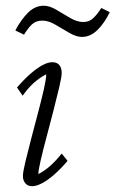

<svg xmlns="http://www.w3.org/2000/svg" viewBox="-20 -639 401 667"><path d="M91.8 7.8Q76.2 7.8 67.9 -2.4Q59.6 -12.7 59.6 -27.3Q59.6 -41 67.9 -75.7Q76.2 -110.4 87.9 -155.3Q99.6 -200.2 111.8 -246.1Q124 -292 132.3 -328.6Q140.6 -365.2 140.6 -380.9Q119.1 -370.1 98.6 -352.1Q78.1 -334 58.6 -306.6L39.1 -335Q63.5 -363.3 85.9 -382.8Q108.4 -402.3 127.4 -412.6Q146.5 -422.9 162.1 -422.9Q177.7 -422.9 186 -413.1Q194.3 -403.3 194.3 -385.7Q194.3 -372.1 186 -336.9Q177.7 -301.8 166 -255.9Q154.3 -210 142.1 -164.6Q129.9 -119.1 121.6 -83.5Q113.3 -47.9 113.3 -34.2Q135.7 -45.9 155.3 -63.5Q174.8 -81.1 194.3 -105.5L214.8 -80.1Q190.4 -51.8 168 -32.2Q145.5 -12.7 126 -2.4Q106.4 7.8 91.8 7.8ZM332 -611.3 361.3 -596.7Q342.8 -558.6 318.4 -534.7Q293.9 -510.7 264.6 -510.7Q245.1 -510.7 220.7 -524.9Q196.3 -539.1 172.4 -553.2Q148.4 -567.4 127 -567.4Q104.5 -567.4 90.8 -554.2Q77.1 -541 63.5 -518.6L33.2 -533.2Q52.7 -570.3 77.1 -594.7Q101.6 -619.1 131.8 -619.1Q152.3 -619.1 175.8 -605Q199.2 -590.8 223.6 -576.7Q248 -562.5 269.5 -562.5Q290 -562.5 304.2 -576.2Q318.4 -589.8 332 -611.3Z"/></svg>

Font: Crimson Pro ExtraLight
Style: Italic
Weight: 250
Italic angle: -12°
Designer: Jacques Le Bailly
Foundry: Baron von Fonthausen
Version: Version 1.003